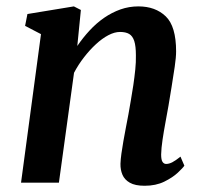

<svg xmlns="http://www.w3.org/2000/svg" viewBox="-20 -586 653 616"><path d="M228 -438.5Q246 -465 267.5 -488.2Q289 -511.5 314 -528.8Q339 -546 366.5 -555.8Q394 -565.5 424 -565.5Q478.5 -565.5 511.8 -533.5Q545 -501.5 545 -421Q545 -402.5 540.5 -371.5Q536 -340.5 530.5 -307.2Q525 -274 520.5 -246.5Q516 -221.5 510.8 -193Q505.5 -164.5 501.5 -137.8Q497.5 -111 497 -90.5Q497 -73 501.5 -66.5Q506 -60 513 -60Q522 -60 532.5 -65.2Q543 -70.5 559 -83.5L571.5 -54.5Q567 -47.5 550.5 -32Q534 -16.5 507 -3.2Q480 10 444 10Q413.5 10 396.5 0.2Q379.5 -9.5 372.8 -25.5Q366 -41.5 366.5 -61Q367 -74.5 369.5 -93Q372 -111.5 375.8 -132.8Q379.5 -154 383.8 -176.2Q388 -198.5 392 -219Q395.5 -240 399.8 -264Q404 -288 407.8 -313.2Q411.5 -338.5 414 -362.8Q416.5 -387 416 -408.5Q416 -438 410.8 -454.2Q405.5 -470.5 394.5 -477Q383.5 -483.5 365 -483.5Q347.5 -483.5 327.5 -473Q307.5 -462.5 287.8 -444.2Q268 -426 249.8 -402.5Q231.5 -379 217.5 -352.5L169 0H47.5L111.5 -476.5L60.5 -503L68 -541L217 -565.5L239.5 -554Z"/></svg>

Font: Merriweather 24pt SemiBold
Style: Italic
Weight: 600
Italic angle: -7.8°
Version: Version 2.101